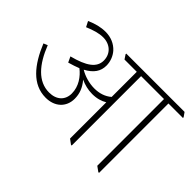

<svg xmlns="http://www.w3.org/2000/svg" viewBox="-115 -892 1162 1162"><g transform="rotate(45 466.0 -311.0)"><path d="M258 -88C335 -88 387 -136 387 -208C387 -251 373 -288 341 -326C371 -312 405 -303 441 -303C481 -303 512 -313 537 -328V-18L568 5H574V-589H770V-18L802 5H808V-589H932V-595L913 -622H414V-616L432 -589H537V-374C507 -348 469 -336 426 -336C382 -336 335 -350 301 -371C357 -401 381 -438 381 -486C381 -520 368 -554 346 -579C318 -610 278 -627 233 -627C193 -627 153 -617 111 -598L129 -563C172 -581 210 -593 246 -593C305 -593 348 -554 348 -496C348 -436 296 -399 187 -371L204 -335C232 -343 256 -351 276 -359C316 -328 352 -279 352 -218C352 -162 314 -125 250 -125C156 -125 89 -202 42 -322L16 -311C70 -180 144 -88 258 -88Z"/></g></svg>

Font: Noto Serif Devanagari ExtraLight
Style: Regular
Weight: 200
Designer: Universal Thirst, Indian Type Foundry and the Monotype Design Team
Foundry: Monotype Imaging Inc.
Version: Version 2.004